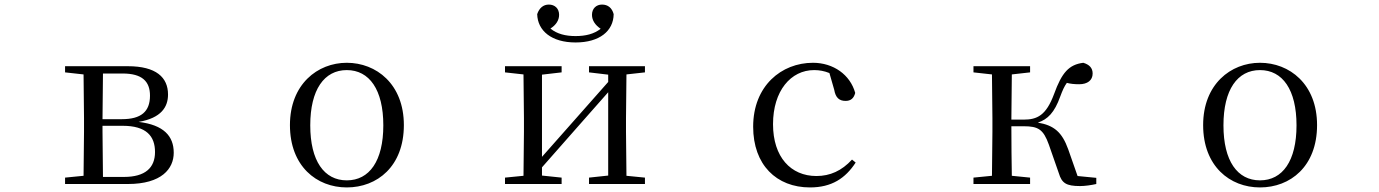

<svg xmlns="http://www.w3.org/2000/svg" viewBox="-20 -806 6040 841"><path d="M345 0H540C688 0 741 -67 741 -137C741 -210 697 -259 587 -272C687 -289 716 -338 716 -392C716 -467 664 -516 540 -516H265V-489L346 -480L348 -288V-229L346 -36L265 -28V0ZM431 -484H517C602 -484 637 -450 637 -387C637 -317 598 -284 514 -284H429ZM429 -255H517C621 -255 659 -210 659 -140C659 -71 616 -31 523 -31H431L429 -229Z M1499 15C1632 15 1749 -77 1749 -258C1749 -438 1628 -531 1499 -531C1371 -531 1250 -437 1250 -258C1250 -78 1367 15 1499 15ZM1499 -16C1400 -16 1339 -101 1339 -257C1339 -413 1400 -499 1499 -499C1598 -499 1659 -413 1659 -257C1659 -101 1598 -16 1499 -16Z M2501 -620C2606 -620 2667 -670 2668 -744C2661 -771 2643 -786 2617 -786C2592 -786 2573 -769 2573 -741C2573 -717 2587 -696 2611 -680C2582 -657 2545 -648 2501 -648C2458 -648 2420 -657 2391 -681C2415 -696 2429 -717 2429 -741C2429 -769 2410 -786 2384 -786C2360 -786 2342 -771 2333 -744C2335 -671 2396 -620 2501 -620ZM2560 -489 2644 -479V-447L2484 -266L2354 -119V-479L2440 -489V-516H2192V-489L2273 -480L2275 -288V-229L2273 -36L2192 -28V0H2440V-28L2354 -37V-73L2509 -249L2644 -402V-37L2560 -28V0H2805V-28L2724 -36L2722 -229V-288L2724 -480L2805 -489V-516H2560Z M3528 15C3623 15 3683 -25 3728 -94L3712 -107C3667 -58 3616 -35 3556 -35C3444 -35 3366 -118 3366 -262C3366 -408 3444 -499 3546 -499C3569 -499 3591 -495 3613 -486L3634 -413C3640 -378 3656 -364 3684 -364C3706 -364 3720 -375 3726 -399C3704 -479 3630 -531 3541 -531C3403 -531 3279 -430 3279 -251C3279 -84 3381 15 3528 15Z M4618 -47C4631 -4 4650 9 4711 9C4732 9 4760 5 4782 0V-27L4700 -35L4659 -152C4632 -227 4597 -257 4526 -269C4569 -283 4599 -313 4624 -383C4634 -410 4642 -428 4653 -443C4668 -439 4685 -437 4707 -437C4743 -437 4766 -454 4766 -484C4766 -508 4752 -523 4725 -531C4662 -523 4631 -488 4597 -394C4562 -300 4523 -282 4463 -282H4410L4412 -480L4492 -489V-516H4244V-489L4325 -480L4327 -288V-229L4325 -36L4244 -28V0H4492V-28L4412 -36C4411 -92 4410 -176 4410 -253H4464C4527 -253 4550 -240 4574 -173Z M5499 15C5632 15 5749 -77 5749 -258C5749 -438 5628 -531 5499 -531C5371 -531 5250 -437 5250 -258C5250 -78 5367 15 5499 15ZM5499 -16C5400 -16 5339 -101 5339 -257C5339 -413 5400 -499 5499 -499C5598 -499 5659 -413 5659 -257C5659 -101 5598 -16 5499 -16Z"/></svg>

Font: Harano Aji Mincho CN
Style: Regular
Weight: 400
Foundry: Masamichi Hosoda
Version: HaranoAjiMinchoCN-Regular version 20230610;ttx 4.39.4